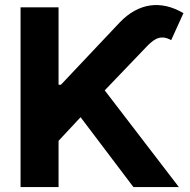

<svg xmlns="http://www.w3.org/2000/svg" viewBox="-20 -757 769 777"><path d="M63.2 0H217V-187.1L306.1 -282.7L519.9 0H703.8L403.8 -391.3L575.3 -570.3C608 -604 633.2 -615.8 672.9 -594.8L722.3 -703.8C630.7 -757.8 540.1 -744.7 465.2 -666.9L226.6 -414.1H217V-727.3H63.2Z"/></svg>

Font: TID UI
Style: Bold
Weight: 700
Designer: The TID Project Authors
Foundry: Bakken & Bæck
Version: Version 1.001;hotconv 1.0.109;makeotfexe 2.5.65596